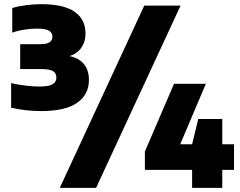

<svg xmlns="http://www.w3.org/2000/svg" viewBox="-20 -835 1156 923"><path d="M177.5 -301Q140.5 -301 104 -305.2Q67.5 -309.5 33.5 -317V-435.5Q66 -428 102.5 -423.5Q139 -419 169 -419Q215 -419 233 -430Q251 -441 251 -461.5Q251 -483 235 -493Q219 -503 176.5 -503H77V-622.5H170.5Q206.5 -622.5 219.2 -632.5Q232 -642.5 232 -658.5Q232 -677.5 215.5 -687.5Q199 -697.5 157.5 -697.5Q130 -697.5 97 -692.5Q64 -687.5 39 -678V-796.5Q64.5 -804.5 103.8 -809.8Q143 -815 178 -815Q286 -815 338.5 -778.5Q391 -742 391 -674Q391 -632 368.5 -602.2Q346 -572.5 306.5 -563.5V-567Q354.5 -559 381 -529.8Q407.5 -500.5 407.5 -450.5Q407.5 -381 351 -341Q294.5 -301 177.5 -301ZM267.5 68 673.5 -808H848L442 68ZM676.5 -18.5V-106.5L816.5 -432H969.5L831.5 -106.5L818.5 -141.5H1105V-18.5ZM903.5 68V-141.5L933 -263H1048.5V68Z"/></svg>

Font: Encode Sans SC Black
Style: Regular
Weight: 900
Version: Version 3.002